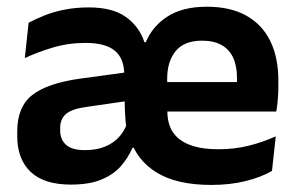

<svg xmlns="http://www.w3.org/2000/svg" viewBox="-20 -524 862 557"><path d="M593 12.5Q492.5 12.5 434 -23.8Q375.5 -60 357 -124L347 -148Q343.5 -174.5 342.5 -200.2Q341.5 -226 341.5 -253L340.5 -306.5Q340.5 -354.5 313 -377Q285.5 -399.5 228.5 -399.5Q178 -399.5 133.8 -386.2Q89.5 -373 52 -355.5L63 -458Q83.5 -469 109.8 -479.5Q136 -490 168.2 -496.2Q200.5 -502.5 237.5 -502.5Q306.5 -502.5 345.2 -474.8Q384 -447 399 -401.5H403Q422.5 -448.5 466.5 -476.5Q510.5 -504.5 580 -504.5Q648.5 -504.5 694.8 -478.5Q741 -452.5 764.2 -404.8Q787.5 -357 787.5 -290.5V-273Q787.5 -255 786 -236.2Q784.5 -217.5 781.5 -200.5H665.5Q666.5 -228.5 667 -252.8Q667.5 -277 667.5 -297.5Q667.5 -332.5 656.5 -356.5Q645.5 -380.5 623 -393.2Q600.5 -406 566 -406Q514.5 -406 489.8 -376Q465 -346 465 -295.5V-250.5L465.5 -236.5V-200.5Q465.5 -177 473 -157Q480.5 -137 498 -122.2Q515.5 -107.5 544 -99.2Q572.5 -91 614.5 -91Q660 -91 701.2 -101.2Q742.5 -111.5 780 -128.5L769 -28Q736.5 -9.5 691.8 1.5Q647 12.5 593 12.5ZM185.5 11.5Q107.5 11.5 68.8 -25.5Q30 -62.5 30 -129V-143Q30 -214.5 74.2 -248.8Q118.5 -283 213.5 -296L352.5 -315L360 -232.5L232 -214Q190 -208.5 172.2 -194Q154.5 -179.5 154.5 -151.5V-146.5Q154.5 -119 171.8 -103.8Q189 -88.5 226 -88.5Q260.5 -88.5 285 -98.8Q309.5 -109 325.5 -126.8Q341.5 -144.5 348.5 -166L386 -95.5H364.5Q351.5 -65.5 330.2 -41.5Q309 -17.5 274 -3Q239 11.5 185.5 11.5ZM409 -200.5V-286H755.5V-200.5Z"/></svg>

Font: Anek Tamil SemiBold
Style: Regular
Weight: 600
Version: Version 1.003